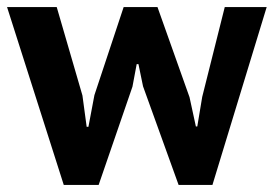

<svg xmlns="http://www.w3.org/2000/svg" viewBox="-28 -520 777 545"><path d="M419 -500 510 -244 528 -161H532L546 -245L610 -500H729L575 5H479L378 -275L365 -338H360L348 -274L252 5H153L-8 -500H133L206 -249L218 -160H223L240 -250L323 -500Z"/></svg>

Font: PT Sans
Style: Bold
Weight: 700
Version: Version 2.003W OFL; ttfautohint (v1.6)